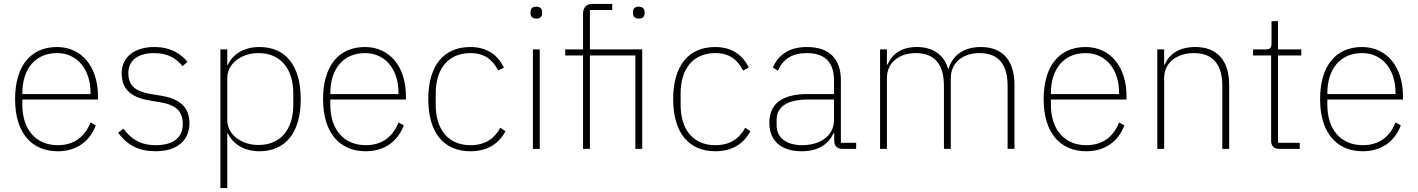

<svg xmlns="http://www.w3.org/2000/svg" viewBox="-20 -760 7238 980"><path d="M275 12C372 12 439 -40 469 -120L442 -135C412 -59 355 -19 275 -19C161 -19 94 -101 94 -225V-252H480V-268C480 -421 396 -520 271 -520C138 -520 57 -425 57 -254C57 -82 141 12 275 12ZM271 -489C373 -489 442 -408 442 -286V-280H94V-284C94 -408 160 -489 271 -489Z M774 12C881 12 947 -41 947 -131C947 -217 893 -257 799 -272L756 -279C675 -292 635 -319 635 -387C635 -453 686 -489 766 -489C843 -489 883 -457 912 -422L937 -445C902 -485 853 -520 767 -520C673 -520 601 -474 601 -386C601 -296 660 -260 750 -246L793 -239C874 -226 913 -195 913 -128C913 -58 865 -19 775 -19C704 -19 655 -43 610 -103L583 -83C630 -18 690 12 774 12Z M1105 200H1140V-79H1143C1166 -31 1219 12 1304 12C1436 12 1515 -81 1515 -254C1515 -428 1436 -520 1304 -520C1219 -520 1165 -478 1143 -429H1140V-508H1105ZM1299 -20C1214 -20 1140 -71 1140 -148V-362C1140 -437 1214 -489 1299 -489C1412 -489 1477 -409 1477 -283V-225C1477 -99 1412 -20 1299 -20Z M1847 12C1944 12 2011 -40 2041 -120L2014 -135C1984 -59 1927 -19 1847 -19C1733 -19 1666 -101 1666 -225V-252H2052V-268C2052 -421 1968 -520 1843 -520C1710 -520 1629 -425 1629 -254C1629 -82 1713 12 1847 12ZM1843 -489C1945 -489 2014 -408 2014 -286V-280H1666V-284C1666 -408 1732 -489 1843 -489Z M2381 12C2471 12 2527 -29 2560 -90L2534 -108C2503 -52 2456 -19 2381 -19C2267 -19 2204 -100 2204 -225V-283C2204 -408 2267 -489 2381 -489C2451 -489 2494 -457 2523 -400L2552 -415C2522 -478 2466 -520 2381 -520C2246 -520 2166 -427 2166 -254C2166 -82 2246 12 2381 12Z M2718 -665C2739 -665 2747 -677 2747 -691V-700C2747 -714 2738 -726 2717 -726C2696 -726 2688 -714 2688 -700V-691C2688 -677 2697 -665 2718 -665ZM2700 0H2735V-508H2700Z M2956 0H2991V-477H3223V0H3258V-508H2991V-709H3105V-740H3005C2971 -740 2956 -722 2956 -689V-508H2865V-477H2956ZM3241 -665C3262 -665 3270 -677 3270 -691V-700C3270 -714 3261 -726 3240 -726C3219 -726 3211 -714 3211 -700V-691C3211 -677 3220 -665 3241 -665Z M3631 12C3721 12 3777 -29 3810 -90L3784 -108C3753 -52 3706 -19 3631 -19C3517 -19 3454 -100 3454 -225V-283C3454 -408 3517 -489 3631 -489C3701 -489 3744 -457 3773 -400L3802 -415C3772 -478 3716 -520 3631 -520C3496 -520 3416 -427 3416 -254C3416 -82 3496 12 3631 12Z M4350 0V-31H4272V-352C4272 -460 4212 -520 4099 -520C4005 -520 3953 -478 3925 -416L3950 -399C3978 -460 4025 -489 4098 -489C4189 -489 4237 -444 4237 -348V-280H4104C3958 -280 3907 -220 3907 -133C3907 -41 3967 12 4072 12C4160 12 4210 -27 4234 -79H4238V-42C4239 -15 4252 0 4281 0ZM4075 -19C3998 -19 3944 -54 3944 -120V-148C3944 -211 3992 -252 4104 -252H4237V-148C4237 -64 4163 -19 4075 -19Z M4507 0V-361C4507 -447 4577 -489 4654 -489C4747 -489 4798 -436 4798 -321V0H4833V-360C4833 -446 4901 -489 4979 -489C5074 -489 5123 -435 5123 -321V0H5158V-326C5158 -452 5097 -520 4986 -520C4894 -520 4841 -473 4822 -410H4819C4797 -483 4739 -520 4660 -520C4573 -520 4530 -477 4510 -430H4507V-508H4472V0Z M5525 12C5622 12 5689 -40 5719 -120L5692 -135C5662 -59 5605 -19 5525 -19C5411 -19 5344 -101 5344 -225V-252H5730V-268C5730 -421 5646 -520 5521 -520C5388 -520 5307 -425 5307 -254C5307 -82 5391 12 5525 12ZM5521 -489C5623 -489 5692 -408 5692 -286V-280H5344V-284C5344 -408 5410 -489 5521 -489Z M5922 0V-361C5922 -447 5995 -489 6073 -489C6167 -489 6219 -436 6219 -320V0H6254V-326C6254 -452 6192 -520 6081 -520C5993 -520 5945 -479 5925 -430H5922V-508H5887V0Z M6614 0V-31H6503V-477H6622V-508H6503V-652H6470V-539C6470 -517 6464 -508 6442 -508H6376V-477H6468V-42C6468 -15 6482 0 6511 0Z M6936 12C7033 12 7100 -40 7130 -120L7103 -135C7073 -59 7016 -19 6936 -19C6822 -19 6755 -101 6755 -225V-252H7141V-268C7141 -421 7057 -520 6932 -520C6799 -520 6718 -425 6718 -254C6718 -82 6802 12 6936 12ZM6932 -489C7034 -489 7103 -408 7103 -286V-280H6755V-284C6755 -408 6821 -489 6932 -489Z"/></svg>

Font: IBM Plex Arabic ExtraLight
Style: Regular
Weight: 200
Designer: Mike Abbink, Paul van der Laan, Pieter van Rosmalen, Wael Morcos, Khajak Apelian
Foundry: Bold Monday
Version: Version 1.0